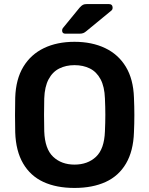

<svg xmlns="http://www.w3.org/2000/svg" viewBox="-20 -916 735 946"><path d="M347 10Q258 10 194 -19.5Q130 -49 94 -110.5Q58 -172 55 -264Q54 -307 54 -349Q54 -391 55 -435Q58 -526 95 -587Q132 -648 196.5 -679Q261 -710 347 -710Q433 -710 498 -679Q563 -648 600 -587Q637 -526 640 -435Q642 -391 642 -349Q642 -307 640 -264Q637 -172 601 -110.5Q565 -49 500.5 -19.5Q436 10 347 10ZM347 -105Q412 -105 453 -143.5Q494 -182 497 -269Q499 -313 499 -350.5Q499 -388 497 -431Q495 -489 475.5 -525.5Q456 -562 423 -578.5Q390 -595 347 -595Q305 -595 272 -578.5Q239 -562 219.5 -525.5Q200 -489 198 -431Q197 -388 197 -350.5Q197 -313 198 -269Q201 -182 242 -143.5Q283 -105 347 -105ZM302 -750Q286 -750 286 -766Q286 -774 291 -779L372 -878Q382 -889 389 -892.5Q396 -896 409 -896H516Q535 -896 535 -877Q535 -870 530 -865L406 -763Q398 -756 390.5 -753Q383 -750 371 -750Z"/></svg>

Font: Rubik Light Medium
Style: Regular
Weight: 500
Version: Version 2.104